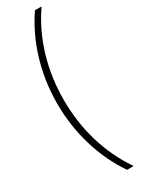

<svg xmlns="http://www.w3.org/2000/svg" viewBox="-267 -890 788 1071"><g transform="rotate(-30 126.5 -354.0)"><path d="M194 160Q119 50 80 -81.5Q41 -213 41 -354Q41 -495 80 -626.5Q119 -758 194 -868H234V-864Q160 -756 121.5 -626Q83 -496 83 -354Q83 -211 121.5 -81.5Q160 48 234 156V160H194Z"/></g></svg>

Font: Encode Sans Compressed
Style: ExtraLight
Weight: 200
Designer: Pablo Impallari, Andres Torresi
Foundry: Pablo Impallari, Andres Torresi
Version: Version 1.000; ttfautohint (v1.00) -l 8 -r 50 -G 200 -x 14 -